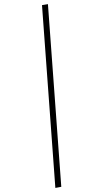

<svg xmlns="http://www.w3.org/2000/svg" viewBox="-20 -817 477 933"><path d="M212.9 -796.9 277.8 90.8 249 96.2 184.1 -792Z"/></svg>

Font: Fira Sans Compressed UltraLight
Style: Italic
Weight: 200
Width: 3
Italic angle: -8°
Designer: Carrois Corporate & Edenspiekermann AG
Foundry: Carrois Corporate GbR & Edenspiekermann AG
Version: Version 4.203;PS 004.203;hotconv 1.0.88;makeotf.lib2.5.64775